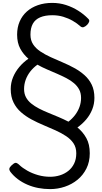

<svg xmlns="http://www.w3.org/2000/svg" viewBox="-20 -910 706 1324"><path d="M325 394Q284 394 244.5 386.5Q205 379 169 363.5Q133 348 103 325.5Q73 303 51 274Q43 263 44.5 253Q46 243 61 229Q76 215 86 213Q96 211 114 228Q135 248 168.5 267Q202 286 242.5 297.5Q283 309 326 309Q361 309 393 299Q425 289 450.5 269Q476 249 491 218.5Q506 188 506 147Q506 107 487 78.5Q468 50 435.5 28.5Q403 7 363 -11Q323 -29 280 -47Q237 -65 197 -86.5Q157 -108 124.5 -136.5Q92 -165 73 -204Q54 -243 54 -296Q54 -339 70 -377.5Q86 -416 113.5 -448.5Q141 -481 176 -505Q142 -534 120 -574Q98 -614 98 -671Q98 -721 115.5 -761.5Q133 -802 165 -830.5Q197 -859 241.5 -874.5Q286 -890 340 -890Q390 -890 435 -875.5Q480 -861 519 -836.5Q558 -812 588 -781Q598 -772 595 -761.5Q592 -751 582 -740Q569 -727 557.5 -723Q546 -719 535 -728Q512 -749 481.5 -766.5Q451 -784 416 -794.5Q381 -805 341 -805Q291 -805 257 -790.5Q223 -776 206.5 -746.5Q190 -717 190 -671Q190 -632 208.5 -604Q227 -576 258.5 -555Q290 -534 329.5 -516Q369 -498 410.5 -480.5Q452 -463 491.5 -441.5Q531 -420 562.5 -392Q594 -364 612.5 -326Q631 -288 631 -235Q631 -193 616 -155.5Q601 -118 575 -87Q549 -56 514 -31Q552 0 575.5 42.5Q599 85 599 147Q599 206 576 252Q553 298 514.5 329.5Q476 361 427 377.5Q378 394 325 394ZM452 -71Q479 -92 498.5 -118Q518 -144 528.5 -173.5Q539 -203 539 -235Q539 -268 526 -292.5Q513 -317 490 -336.5Q467 -356 437 -371.5Q407 -387 373.5 -401.5Q340 -416 305 -431Q270 -446 238 -464Q209 -443 188.5 -416.5Q168 -390 157 -359.5Q146 -329 146 -296Q146 -264 159 -239.5Q172 -215 195.5 -196Q219 -177 249 -161.5Q279 -146 313.5 -132Q348 -118 383.5 -103Q419 -88 452 -71Z"/></svg>

Font: Playwrite AT
Style: Regular
Weight: 400
Designer: Veronika Burian, José Scaglione
Foundry: TypeTogether
Version: Version 1.002